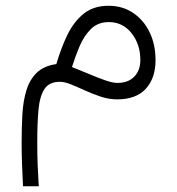

<svg xmlns="http://www.w3.org/2000/svg" viewBox="-20 -341 620 672"><path d="M177.2 -116.7Q193.4 -172.4 215.8 -218.8Q238.3 -265.1 272.9 -293Q307.6 -320.8 359.9 -320.8Q408.7 -320.8 445.8 -295.9Q482.9 -271 503.7 -228Q524.4 -185.1 524.4 -130.4Q524.4 -67.9 490.5 -30.5Q456.5 6.8 390.1 6.8Q362.3 6.8 333.7 -2.4Q305.2 -11.7 278.6 -23.9Q252 -36.1 229 -45.4Q206.1 -54.7 189.5 -54.7Q152.3 -54.7 135.7 -29.5Q119.1 -4.4 114.7 43Q110.4 90.3 110.4 157.2Q110.4 203.1 111.8 236.1Q113.3 269 115.7 311H60.5Q58.6 269 57.1 232.7Q55.7 196.3 55.7 159.7Q55.7 106.4 58.3 59.3Q61 12.2 72.5 -25.1Q84 -62.5 108.6 -86.4Q133.3 -110.4 177.2 -116.7ZM471.2 -130.9Q471.2 -186 440.4 -224.9Q409.7 -263.7 360.8 -263.7Q322.8 -263.7 298.3 -239.5Q273.9 -215.3 258.5 -179Q243.2 -142.6 231.9 -106.4Q260.7 -95.2 291 -82.3Q321.3 -69.3 347.7 -60.1Q374 -50.8 391.1 -50.8Q428.7 -50.8 450 -72.8Q471.2 -94.7 471.2 -130.9Z"/></svg>

Font: Vazirmatn RD UI ExtraLight
Style: Regular
Weight: 200
Designer: Saber Rastikerdar
Foundry: Saber Rastikerdar
Version: Version 33.003